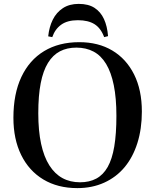

<svg xmlns="http://www.w3.org/2000/svg" viewBox="-20 -954 799 988"><path d="M378 14Q277 14 203 -30.5Q129 -75 89 -156.5Q49 -238 49 -348Q49 -471 90 -558Q131 -645 207 -691Q283 -737 388 -737Q486 -737 558 -694Q630 -651 670 -571Q710 -491 710 -380Q710 -291 687 -218Q664 -145 621 -93.5Q578 -42 516 -14Q454 14 378 14ZM392 -16Q440 -16 475.5 -35Q511 -54 534 -94.5Q557 -135 568 -200Q579 -265 579 -358Q579 -449 565.5 -515.5Q552 -582 526 -625Q500 -668 461.5 -688.5Q423 -709 373 -709Q325 -709 288.5 -690Q252 -671 227 -630.5Q202 -590 189.5 -526Q177 -462 177 -371Q177 -281 191.5 -214Q206 -147 234 -103Q262 -59 301.5 -37.5Q341 -16 392 -16ZM385 -934Q435 -934 466.5 -913.5Q498 -893 515 -856Q532 -819 536 -768L516 -763Q499 -809 466.5 -829.5Q434 -850 381 -850Q327 -850 295 -827Q263 -804 249 -763L228 -767Q233 -815 251.5 -852.5Q270 -890 303.5 -912Q337 -934 385 -934Z"/></svg>

Font: Literata 60pt Medium
Style: Regular
Weight: 500
Designer: Latin by Veronika Burian and Jose Scaglione. Greek by Irene Vlachou. Cyrillic by Vera Evstafieva.
Foundry: TypeTogether
Version: Version 3.103;gftools[0.9.29]